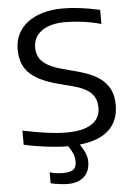

<svg xmlns="http://www.w3.org/2000/svg" viewBox="-63 -803 742 1069"><g transform="rotate(-5 308.0 -268.0)"><path d="M272 220Q252 220 226 216.5Q200 213 177 208V146Q208 157 250 157Q292 157 309 144Q326 131 326 99Q326 79 319 59.5Q312 40 293 11Q241 11 174.5 3Q108 -5 46 -19V-98Q115 -83 178.5 -74.5Q242 -66 290 -66Q383 -66 431 -97.5Q479 -129 479 -188Q479 -224 465 -248Q451 -272 426.5 -287.5Q402 -303 369.5 -313Q337 -323 300 -332Q235 -347 189 -366.5Q143 -386 114 -412Q85 -438 72 -472.5Q59 -507 59 -552Q59 -598 78 -636Q97 -674 132 -700.5Q167 -727 216.5 -741.5Q266 -756 328 -756Q372 -756 422.5 -750Q473 -744 536 -730V-651Q487 -665 433.5 -672Q380 -679 336 -679Q252 -679 204.5 -645Q157 -611 157 -554Q157 -526 166 -505Q175 -484 195.5 -467Q216 -450 250 -436.5Q284 -423 334 -411Q385 -399 429 -383.5Q473 -368 506 -344Q539 -320 557.5 -284Q576 -248 576 -195Q576 -106 520.5 -55Q465 -4 358 7Q380 42 388 63Q396 84 396 106Q396 160 363.5 190Q331 220 272 220Z"/></g></svg>

Font: Encode Sans Wide
Style: Regular
Weight: 400
Designer: Pablo Impallari, Andres Torresi
Foundry: Pablo Impallari, Andres Torresi
Version: Version 1.000; ttfautohint (v1.00) -l 8 -r 50 -G 200 -x 14 -